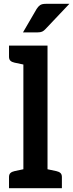

<svg xmlns="http://www.w3.org/2000/svg" viewBox="-20 -982 382 1002"><path d="M102 0V-744H228V0ZM27 0V-58Q27 -72 34.5 -79Q42 -86 56 -89L113 -101L126 0ZM204 0 217 -101 274 -89Q288 -86 295.5 -79Q303 -72 303 -58V0ZM126 -744 113 -643 56 -655Q42 -658 34.5 -665Q27 -672 27 -686V-744ZM100 -813 171 -935Q179 -948 189 -955Q199 -962 219 -962H342L218 -831Q209 -821 200 -817Q191 -813 176 -813Z"/></svg>

Font: Aleo
Style: Bold
Weight: 700
Designer: Alessio Laiso
Foundry: Alessio Laiso
Version: Version 2.001;gftools[0.9.29]